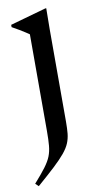

<svg xmlns="http://www.w3.org/2000/svg" viewBox="-86 -546 421 824"><g transform="rotate(-10 124.5 -134.0)"><path d="M89.5 -409Q84 -413 72.8 -420.2Q61.5 -427.5 47.2 -436Q33 -444.5 17.5 -453V-463L174 -507H178L177 -413.5V-13Q177 17 174.8 39Q172.5 61 164.5 80.2Q156.5 99.5 138.8 121Q121 142.5 90.8 170.8Q60.5 199 14 239.5L0.5 226.5Q32.5 190.5 50.5 166.5Q68.5 142.5 76.8 121.8Q85 101 87.2 76Q89.5 51 89.5 12.5Z"/></g></svg>

Font: Newsreader 60pt
Style: Regular
Weight: 400
Designer: Hugues Gentile
Foundry: Production Type
Version: Version 1.003